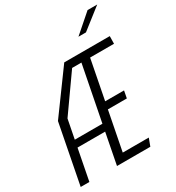

<svg xmlns="http://www.w3.org/2000/svg" viewBox="-218 -1075 1109 1207"><g transform="rotate(-30 337.0 -471.0)"><path d="M273.5 0H515.5L536 -55H347L402 -337H539.5L549.5 -389.5H412.5L468 -675H641.5L642.5 -730H312L93.5 -430.5L10 0H73L116.5 -224.5H317ZM126.5 -276 153.5 -414.5 337.5 -675H405L327 -276ZM470 -825 603.5 -941.5H673.5L524.5 -825Z"/></g></svg>

Font: Monaspace Krypton ExtraLight
Style: Italic
Weight: 200
Italic angle: -11°
Designer: Riley Cran & the Lettermatic Team
Foundry: Lettermatic
Version: Version 1.101 (Monaspace Krypton)